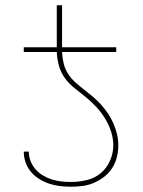

<svg xmlns="http://www.w3.org/2000/svg" viewBox="-20 -699 540 727"><path d="M249 8Q228 8 207 5.5Q186 3 166.5 -3.5Q147 -10 129 -21Q111 -32 97.5 -48Q84 -64 77 -84Q70 -104 70 -125H89Q89 -106 96 -88.5Q103 -71 115 -57.5Q127 -44 143 -34.5Q159 -25 176.5 -19.5Q194 -14 212 -12Q230 -10 249 -10Q278 -10 308 -17Q338 -24 361 -43Q384 -62 396.5 -90.5Q409 -119 409 -149Q409 -175 400.5 -201Q392 -227 378 -250Q364 -273 345.5 -293Q327 -313 306.5 -330Q286 -347 264.5 -363.5Q243 -380 227 -401.5Q211 -423 203.5 -449Q196 -475 195 -502H70V-520H195V-679H215V-520H420V-502H215Q216 -480 221 -459Q226 -438 237.5 -420Q249 -402 265 -387.5Q281 -373 298 -360Q315 -347 331.5 -333Q348 -319 362.5 -303Q377 -287 389 -269Q401 -251 409.5 -231.5Q418 -212 423 -191Q428 -170 428 -148Q428 -126 422.5 -104Q417 -82 405 -63Q393 -44 375 -30Q357 -16 336.5 -7Q316 2 293.5 5Q271 8 249 8Z"/></svg>

Font: Iosevka SS04 Thin
Style: Regular
Weight: 100
Monospace: yes
Designer: Belleve Invis
Foundry: Belleve Invis
Version: Version 19.0.0; ttfautohint (v1.8.4)